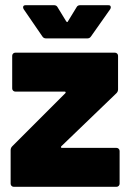

<svg xmlns="http://www.w3.org/2000/svg" viewBox="-20 -720 505 740"><path d="M33 0Q28 0 24.5 -3.5Q21 -7 21 -12V-141Q21 -150 27 -156L232 -361Q233 -362 233 -364Q233 -364 232.5 -365.5Q232 -367 229 -367H39Q34 -367 30.5 -370.5Q27 -374 27 -379V-505Q27 -510 30.5 -513.5Q34 -517 39 -517H423Q428 -517 431.5 -513.5Q435 -510 435 -505V-376Q435 -367 429 -361L216 -156Q215 -155 215 -153Q215 -153 215.5 -151.5Q216 -150 219 -150H429Q434 -150 437.5 -146.5Q441 -143 441 -138V-12Q441 -7 437.5 -3.5Q434 0 429 0ZM71 -685Q69 -689 69 -692Q69 -700 79 -700H188Q198 -700 202 -692L235 -638Q237 -635 239 -635Q241 -635 242 -638L275 -692Q279 -700 289 -700H397Q404 -700 405.5 -697Q407 -694 407 -692Q407 -689 405 -685L331 -580Q326 -572 317 -572H157Q148 -572 143 -580Z"/></svg>

Font: LinhAnh ExtBd
Style: Regular
Weight: 800
Designer: Jeremy Tribby
Foundry: Tribby Type
Version: Version 1.408